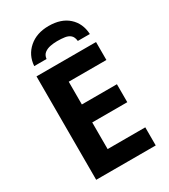

<svg xmlns="http://www.w3.org/2000/svg" viewBox="-225 -1043 1009 1148"><g transform="rotate(-30 280.0 -469.5)"><path d="M501 0H90V-714H501V-590H241V-433H483V-309H241V-125H501ZM303 -939Q389 -939 439 -894Q489 -849 493 -774H410Q407 -802 392.5 -815Q378 -828 354.5 -831.5Q331 -835 302 -835Q279 -835 255 -830.5Q231 -826 214 -813Q197 -800 194 -774H109Q114 -847 167 -893Q220 -939 303 -939Z"/></g></svg>

Font: Noto Sans
Style: Bold
Weight: 700
Designer: Monotype Design Team
Foundry: Monotype Imaging Inc.
Version: Version 2.000;GOOG;noto-source:20170915:90ef993387c0; ttfaut